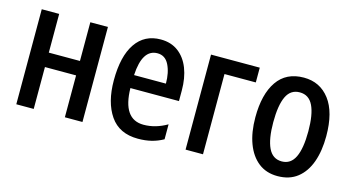

<svg xmlns="http://www.w3.org/2000/svg" viewBox="-66 -797 1928 1054"><g transform="rotate(15 897.5 -270.0)"><path d="M164 -540V-320H341V-540H441V0H341V-238H164V0H65V-540Z M740 -549Q799 -549 840 -518Q881 -487 902 -433Q923 -379 923 -308V-248H647Q650 -72 768 -72Q836 -72 901 -110V-25Q869 -7 834.5 1.5Q800 10 758 10Q652 10 600 -65.5Q548 -141 548 -266Q548 -403 598 -476Q648 -549 740 -549ZM742 -471Q656 -471 648 -322H829Q829 -385 807.5 -428Q786 -471 742 -471Z M1304 -540V-456H1126V0H1027V-540Z M1754 -271Q1754 -187 1731.5 -124Q1709 -61 1664 -25.5Q1619 10 1551 10Q1487 10 1442.5 -25Q1398 -60 1374.5 -123Q1351 -186 1351 -271Q1351 -402 1402 -476Q1453 -550 1553 -550Q1645 -550 1699.5 -478.5Q1754 -407 1754 -271ZM1453 -270Q1453 -175 1477 -124.5Q1501 -74 1553 -74Q1604 -74 1628 -124Q1652 -174 1652 -271Q1652 -367 1628 -416.5Q1604 -466 1552 -466Q1500 -466 1476.5 -416.5Q1453 -367 1453 -270Z"/></g></svg>

Font: Avrile Sans Condensed Medium
Style: Regular
Weight: 500
Width: 3
Designer: Monotype Design Team
Foundry: Monotype Imaging Inc.
Version: Version 2.001;September 10, 2019;FontCreator 11.5.0.2425 64-